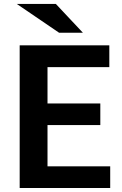

<svg xmlns="http://www.w3.org/2000/svg" viewBox="-20 -937 607 957"><path d="M480 -421.4V-313.5H216.8V-107.9H529.3V0H78.1V-710.9H524.9V-602.5H216.8V-421.4ZM393.1 -773.9H274.4L63.5 -917.5H258.3Z"/></svg>

Font: Ufes Sans
Style: Bold
Weight: 700
Designer: Ricardo Esteves & Filipe Motta
Foundry: ProDesignUfes - Ricardo Esteves, Filipe Motta (This is a derivative work, based on Roboto family, by Christian Robertson
Version: Version 2.0